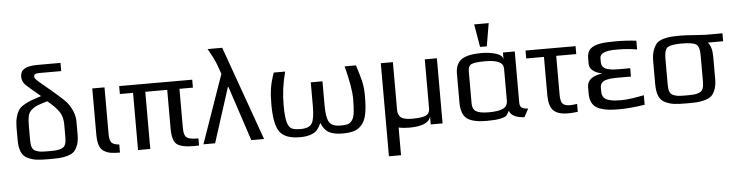

<svg xmlns="http://www.w3.org/2000/svg" viewBox="-52 -962 5432 1422"><g transform="rotate(-5 2664.5 -251.0)"><path d="M506 -253V-153Q506 -108 495 -77Q484 -46 467 -29Q450 -12 418.5 -3Q387 6 358.5 8Q330 10 283 10Q223 10 189.5 6Q156 2 122.5 -13.5Q89 -29 74.5 -63Q60 -97 60 -153V-243Q60 -287 68 -318Q76 -349 88.5 -369.5Q101 -390 128.5 -407Q156 -424 182.5 -434Q209 -444 257 -459L261 -461Q162 -543 146 -562Q127 -586 127 -617Q127 -655 157.5 -674Q188 -693 258 -693H426V-632H264Q241 -632 232 -627Q223 -622 223 -608Q223 -598 236 -584.5Q249 -571 286 -541Q415 -434 449 -396Q504 -327 506 -253ZM414 -140V-237Q414 -290 390.5 -328Q367 -366 304 -418H302Q251 -403 227.5 -393.5Q204 -384 183.5 -365.5Q163 -347 157.5 -320.5Q152 -294 152 -247V-140Q152 -108 159 -89Q166 -70 185 -61.5Q204 -53 224 -51Q244 -49 283 -49Q322 -49 342 -51Q362 -53 381 -61.5Q400 -70 407 -89Q414 -108 414 -140Z M735 -484V-136Q735 -91 750 -73.5Q765 -56 807 -53V7Q764 7 738 2.5Q712 -2 688.5 -16.5Q665 -31 654.5 -61.5Q644 -92 644 -141V-484Z M1395 6Q1388 6 1376 6.5Q1364 7 1359 7Q1264 7 1230 -20.5Q1196 -48 1196 -137V-425H1033V0H942V-425H844V-484H1387V-425H1287V-131Q1287 -80 1307 -63.5Q1327 -47 1388 -47H1395Z M1629 -700 1879 0H1784L1650 -406H1645L1515 0H1428L1606 -508L1583 -573Q1566 -621 1520 -700Z M1993 -484H2078Q2045 -362 2045 -239Q2045 -153 2056 -112.5Q2067 -72 2088 -61Q2109 -50 2156 -50Q2220 -50 2240 -84Q2260 -118 2260 -208V-388H2347V-208Q2347 -119 2368 -84.5Q2389 -50 2452 -50Q2487 -50 2505 -55Q2523 -60 2537.5 -79Q2552 -98 2557 -135.5Q2562 -173 2562 -239Q2562 -324 2520 -484H2604Q2630 -406 2640.5 -359Q2651 -312 2651 -252Q2651 -169 2640.5 -117.5Q2630 -66 2604.5 -38Q2579 -10 2546.5 0Q2514 10 2461 10Q2400 10 2363 -9Q2326 -28 2304 -82Q2282 -28 2244 -9Q2206 10 2145 10Q2039 10 1997 -43.5Q1955 -97 1955 -252Q1955 -320 1962.5 -369Q1970 -418 1993 -484Z M3206 0H3118V-59Q3101 10 2957 10Q2913 10 2879 2V208H2789V-484H2879V-134Q2879 -116 2882 -104Q2885 -92 2894.5 -79.5Q2904 -67 2926.5 -60.5Q2949 -54 2983 -54Q3058 -54 3087 -68Q3116 -82 3116 -119V-484H3206Z M3847 -54 3814 7Q3719 2 3703 -51Q3692 -27 3681 -16Q3670 -5 3635.5 2.5Q3601 10 3535 10Q3430 10 3387 -23Q3344 -56 3344 -144V-357Q3344 -430 3389 -462Q3434 -494 3540 -494Q3597 -494 3645.5 -479Q3694 -464 3697 -432V-484H3785V-103Q3785 -80 3797.5 -68Q3810 -56 3847 -54ZM3695 -127V-366Q3695 -431 3562 -431Q3482 -431 3457.5 -419Q3433 -407 3433 -366V-127Q3433 -86 3460.5 -69Q3488 -52 3554 -52Q3628 -52 3661.5 -69Q3695 -86 3695 -127ZM3582 -540H3532L3503 -710H3611Z M4211 2Q4169 7 4139 7Q4062 7 4029.5 -27Q3997 -61 3997 -141V-425H3865V-484H4237V-425H4088V-136Q4088 -86 4103.5 -69Q4119 -52 4159 -52Q4176 -52 4211 -57Z M4303 -124V-174Q4303 -248 4413 -265V-267Q4376 -273 4349 -293Q4322 -313 4322 -346V-385Q4322 -433 4347 -456Q4372 -479 4422 -487Q4462 -494 4534 -494Q4614 -494 4689 -485V-420Q4620 -432 4549 -432H4533Q4413 -432 4413 -380V-350Q4413 -328 4425 -314Q4437 -300 4459 -294.5Q4481 -289 4497.5 -287.5Q4514 -286 4538 -286H4626V-224H4521Q4497 -224 4480 -222.5Q4463 -221 4441.5 -215.5Q4420 -210 4408.5 -196.5Q4397 -183 4397 -162V-131Q4397 -105 4410 -88.5Q4423 -72 4448.5 -65.5Q4474 -59 4492 -57.5Q4510 -56 4540 -56Q4602 -56 4709 -78V-7Q4597 10 4520 10Q4472 10 4440.5 6.5Q4409 3 4374 -9.5Q4339 -22 4321 -50.5Q4303 -79 4303 -124Z M5246 -319V-153Q5246 -108 5235 -77Q5224 -46 5207 -29Q5190 -12 5158.5 -3Q5127 6 5098.5 8Q5070 10 5023 10Q4963 10 4929.5 6Q4896 2 4862.5 -13.5Q4829 -29 4814.5 -63Q4800 -97 4800 -153V-321Q4800 -369 4811.5 -402Q4823 -435 4839.5 -453Q4856 -471 4888 -480.5Q4920 -490 4947.5 -492Q4975 -494 5023 -494Q5048 -494 5117 -489Q5186 -484 5202 -484H5329V-425H5215Q5246 -392 5246 -319ZM5154 -140V-336Q5154 -403 5127 -419Q5100 -435 5023 -435Q4946 -435 4919 -419Q4892 -403 4892 -336V-140Q4892 -108 4899 -89Q4906 -70 4925 -61.5Q4944 -53 4964 -51Q4984 -49 5023 -49Q5062 -49 5082 -51Q5102 -53 5121 -61.5Q5140 -70 5147 -89Q5154 -108 5154 -140Z"/></g></svg>

Font: Play
Style: Regular
Weight: 400
Designer: Jonas Hecksher
Foundry: Jonas Hecksher, Playtypeª, e-types AS
Version: Version 1.002